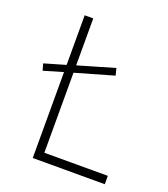

<svg xmlns="http://www.w3.org/2000/svg" viewBox="-130 -791 773 884"><g transform="rotate(20 257.0 -349.5)"><path d="M485.8 -41V0H132.8V-420.9L38.1 -393.1L28.8 -425.8L132.8 -456.1V-699.2H174.8V-469.2L353 -521L361.8 -486.8L174.8 -433.1V-41Z"/></g></svg>

Font: Montserrat Ultra Light
Style: Regular
Weight: 200
Designer: Julieta Ulanovsky
Foundry: Julieta Ulanovsky
Version: Version 3.001;PS 003.001;hotconv 1.0.70;makeotf.lib2.5.58329